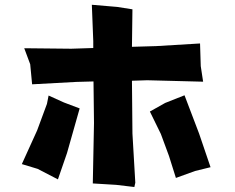

<svg xmlns="http://www.w3.org/2000/svg" viewBox="-20 -749 960 785"><path d="M79.1 -551.8 103.5 -486.3 111.3 -404.3 292 -414.1 362.3 -416 364.3 -246.1 359.4 1 455.1 6.8 529.3 15.6 533.2 -2 521.5 -203.1 519.5 -418.9 582 -420.9 810.5 -415 800.8 -478.5 797.9 -571.3 618.2 -560.5 519.5 -557.6 521.5 -710.9 459 -720.7 355.5 -729.5 361.3 -581.1V-552.7L271.5 -549.8ZM171.9 -324.2 131.8 -215.8 69.3 -78.1 133.8 -58.6 216.8 -15.6 253.9 -123 305.7 -305.7 241.2 -330.1 178.7 -358.4ZM592.8 -293 637.7 -201.2 670.9 -111.3 699.2 -21.5 777.3 -49.8 840.8 -65.4 793.9 -203.1 734.4 -359.4 655.3 -328.1Z"/></svg>

Font: MaokenAssortedSans-TC
Style: Regular
Weight: 500
Version: Version 0.83